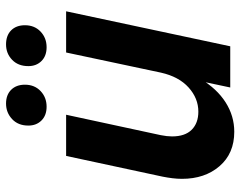

<svg xmlns="http://www.w3.org/2000/svg" viewBox="-98 -666 777 620"><g transform="rotate(-90 290.0 -355.5)"><path d="M175 13Q105 13 64 -34.5Q23 -82 23 -156Q23 -171 25 -187Q27 -203 30 -218L97 -530H230L164 -224Q162 -214 161 -205Q160 -196 160 -188Q160 -146 181.5 -124.5Q203 -103 240 -103Q283 -103 318 -134.5Q353 -166 366 -224L431 -530H564L451 0H318L357 -184L394 -224Q378 -150 346 -96.5Q314 -43 270 -15Q226 13 175 13ZM448 -593Q420 -593 403.5 -609.5Q387 -626 387 -652Q387 -685 407.5 -704.5Q428 -724 457 -724Q486 -724 502.5 -707.5Q519 -691 519 -663Q519 -632 498.5 -612.5Q478 -593 448 -593ZM256 -593Q228 -593 211.5 -609.5Q195 -626 195 -652Q195 -685 216 -704.5Q237 -724 266 -724Q294 -724 310.5 -707.5Q327 -691 327 -663Q327 -632 306.5 -612.5Q286 -593 256 -593Z"/></g></svg>

Font: Radio Canada Big SemiBold
Style: Italic
Weight: 600
Italic angle: -12°
Designer: Étienne Aubert Bonn
Foundry: Coppers and Brasses
Version: Version 1.001